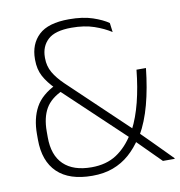

<svg xmlns="http://www.w3.org/2000/svg" viewBox="-76 -718 751 799"><g transform="rotate(-10 300.0 -319.0)"><path d="M600 0H550.5Q539 -11.5 524 -26.5Q509 -41.5 493 -57.5Q477 -73.5 462.8 -87.8Q448.5 -102 438.5 -112L432 -119.5L169.5 -367.5L163.5 -374.5Q131.5 -406.5 115.5 -436.5Q99.5 -466.5 99.5 -506V-510Q99.5 -573 139.5 -610.8Q179.5 -648.5 267.5 -648.5Q326 -648.5 367.2 -634.5Q408.5 -620.5 432.5 -603.5L437.5 -564.5Q407.5 -584 366.8 -598Q326 -612 271.5 -612Q202 -612 171.8 -584Q141.5 -556 141.5 -509.5V-506Q141.5 -472.5 157.2 -445.2Q173 -418 202 -390L455 -149.5L465 -139Q477 -127 490.2 -113.8Q503.5 -100.5 517.2 -86.8Q531 -73 545.2 -58.5Q559.5 -44 573.2 -30.2Q587 -16.5 600 -3ZM251 10Q154 10 103.8 -38.2Q53.5 -86.5 53.5 -177.5V-201Q53.5 -266.5 78.8 -313Q104 -359.5 167.5 -390L190 -361Q139 -338.5 117.2 -300.8Q95.5 -263 95.5 -204.5V-180Q95.5 -104 136.2 -64.8Q177 -25.5 254 -25.5Q316.5 -25.5 360 -54Q403.5 -82.5 435 -134.5L445 -149Q469.5 -196.5 485 -257.8Q500.5 -319 508 -393H548Q539 -309 520.8 -240.8Q502.5 -172.5 473 -121.5L464 -111Q439.5 -73 408.8 -46Q378 -19 339.2 -4.5Q300.5 10 251 10Z"/></g></svg>

Font: Anek Malayalam ExtraLight
Style: Regular
Weight: 250
Version: Version 1.003